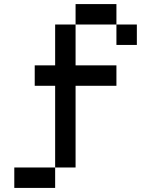

<svg xmlns="http://www.w3.org/2000/svg" viewBox="-20 -720 740 940"><path d="M150 -300V-400H250V-600H350V-700H550V-600H650V-500H550V-600H350V-400H550V-300H350V100H250V200H50V100H250V-300Z"/></svg>

Font: Matrix Sans
Style: Regular
Weight: 400
Designer: Brad Neil
Version: Version 1.100